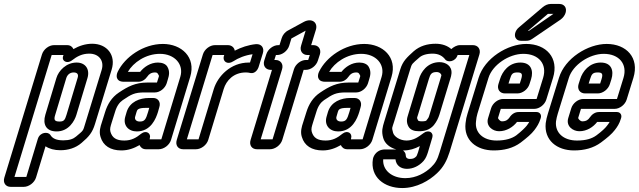

<svg xmlns="http://www.w3.org/2000/svg" viewBox="-56 -729 3228 970"><path d="M263 -446C254 -418 285 -407 306 -423C334 -445 360 -458 395 -458C445 -458 471 -421 458 -377L374 -103C363 -66 366 -71 328 -39C314 -27 295 -20 264 -20C229 -20 209 -29 198 -48C187 -64 146 -63 135 -27L77 165H17L205 -451H265ZM283 -501H217C191 -501 164 -480 156 -454L-34 168C-42 194 -28 215 -2 215H64C90 215 118 194 126 168L174 10C193 23 219 30 249 30C288 30 326 19 356 -7C394 -39 411 -60 424 -103L508 -377C531 -451 484 -508 410 -508C375 -508 343 -497 315 -481C310 -492 300 -501 283 -501ZM331 -413C279 -413 240 -372 229 -335L173 -149C159 -102 176 -65 230 -65C292 -65 321 -119 330 -149L386 -335C399 -379 376 -413 331 -413ZM316 -363C335 -363 342 -353 336 -335L280 -149C272 -123 267 -115 245 -115C219 -115 215 -124 223 -149L279 -335C284 -350 296 -363 316 -363Z M786 -308 792 -328C798 -347 803 -368 790 -391C782 -406 763 -413 742 -413C704 -413 672 -391 652 -366H590C617 -413 680 -457 752 -457C826 -457 874 -404 855 -341L759 -25H700L701 -31C708 -55 683 -73 658 -54C631 -32 607 -19 572 -19C531 -19 511 -33 502 -63C498 -78 502 -89 508 -109L525 -163C534 -194 548 -212 564 -223C607 -252 623 -262 674 -262H727C752 -262 778 -283 786 -308ZM681 25H746C772 25 800 4 808 -22L905 -341C935 -440 861 -507 767 -507C668 -507 575 -441 539 -367C534 -357 531 -343 536 -333C542 -319 557 -316 569 -316H643C662 -316 678 -327 689 -343C696 -354 708 -363 727 -363C736 -363 739 -360 741 -357C750 -342 748 -349 742 -328L737 -312H689C628 -312 590 -292 544 -261C508 -237 487 -202 475 -163L458 -109C452 -91 443 -64 452 -37C465 7 502 31 557 31C592 31 621 20 649 4C654 15 664 25 681 25ZM718 -234H697C650 -234 600 -215 584 -164L577 -140C564 -96 593 -65 635 -65C707 -65 732 -131 742 -163L749 -188C757 -213 743 -234 718 -234ZM681 -184H698L692 -163C681 -127 676 -115 650 -115C630 -115 623 -128 627 -140L634 -164C637 -175 642 -184 681 -184Z M1095 -501H1030C1004 -501 977 -480 969 -454L837 -22C829 4 843 25 869 25H934C960 25 988 4 996 -22L1074 -279C1087 -322 1124 -363 1186 -363C1193 -363 1203 -362 1210 -360C1234 -356 1247 -380 1250 -389L1272 -460C1280 -486 1266 -508 1237 -506C1198 -502 1163 -490 1130 -473C1128 -488 1115 -501 1095 -501ZM1207 -413H1201C1109 -413 1044 -344 1024 -279L947 -25H888L1018 -451H1077L1075 -446C1067 -419 1093 -400 1122 -419C1148 -436 1182 -450 1220 -455Z M1336 -426H1330L1338 -451H1344C1370 -451 1397 -472 1405 -498L1416 -534L1417 -535L1488 -574L1465 -498C1457 -472 1472 -451 1498 -451H1509L1501 -426H1490C1464 -426 1437 -405 1429 -379L1321 -25H1261L1369 -379C1377 -405 1362 -426 1336 -426ZM1370 -22 1478 -376H1489C1515 -376 1542 -397 1550 -423L1560 -454C1568 -480 1553 -501 1527 -501H1516L1540 -579C1551 -616 1519 -639 1480 -619L1401 -576C1383 -567 1372 -552 1367 -536L1356 -501H1350C1324 -501 1297 -480 1289 -454L1279 -423C1271 -397 1286 -376 1312 -376H1318L1210 -22C1202 4 1216 25 1242 25H1308C1334 25 1362 4 1370 -22Z M1803 -308 1809 -328C1815 -347 1820 -368 1807 -391C1799 -406 1780 -413 1759 -413C1721 -413 1689 -391 1669 -366H1607C1634 -413 1697 -457 1769 -457C1843 -457 1891 -404 1872 -341L1776 -25H1717L1718 -31C1725 -55 1700 -73 1675 -54C1648 -32 1624 -19 1589 -19C1548 -19 1528 -33 1519 -63C1515 -78 1519 -89 1525 -109L1542 -163C1551 -194 1565 -212 1581 -223C1624 -252 1640 -262 1691 -262H1744C1769 -262 1795 -283 1803 -308ZM1698 25H1763C1789 25 1817 4 1825 -22L1922 -341C1952 -440 1878 -507 1784 -507C1685 -507 1592 -441 1556 -367C1551 -357 1548 -343 1553 -333C1559 -319 1574 -316 1586 -316H1660C1679 -316 1695 -327 1706 -343C1713 -354 1725 -363 1744 -363C1753 -363 1756 -360 1758 -357C1767 -342 1765 -349 1759 -328L1754 -312H1706C1645 -312 1607 -292 1561 -261C1525 -237 1504 -202 1492 -163L1475 -109C1469 -91 1460 -64 1469 -37C1482 7 1519 31 1574 31C1609 31 1638 20 1666 4C1671 15 1681 25 1698 25ZM1735 -234H1714C1667 -234 1617 -215 1601 -164L1594 -140C1581 -96 1610 -65 1652 -65C1724 -65 1749 -131 1759 -163L1766 -188C1774 -213 1760 -234 1735 -234ZM1698 -184H1715L1709 -163C1698 -127 1693 -115 1667 -115C1647 -115 1640 -128 1644 -140L1651 -164C1654 -175 1659 -184 1698 -184Z M1980 31H1983C2013 31 2039 23 2065 9L2056 40C2052 53 2048 60 2048 60C2039 70 2031 74 2015 74C2000 74 1994 66 1994 57C1994 44 1987 37 1980 31ZM2333 -501H2268C2251 -501 2235 -491 2224 -481C2206 -497 2179 -508 2145 -508C2103 -508 2065 -497 2034 -470C2001 -440 1979 -421 1966 -378L1885 -114C1877 -87 1870 -67 1880 -32C1888 -3 1914 17 1946 26H1889C1878 26 1861 28 1845 43C1835 53 1830 64 1828 74C1813 165 1885 221 1976 221C2050 221 2113 183 2152 146C2185 115 2202 81 2215 40L2366 -454C2374 -480 2359 -501 2333 -501ZM2130 -458C2160 -458 2180 -446 2193 -429C2205 -412 2245 -416 2256 -451H2315L2165 40C2154 77 2144 95 2122 116C2094 143 2048 171 1992 171C1923 171 1876 130 1880 76H1942C1945 107 1969 124 2000 124C2030 124 2061 110 2084 84C2096 70 2101 55 2106 40L2128 -34C2136 -59 2110 -77 2083 -56C2059 -38 2033 -19 1998 -19C1963 -19 1935 -40 1930 -58C1922 -87 1925 -81 1935 -114L2016 -378C2025 -409 2026 -406 2062 -438C2074 -449 2096 -458 2130 -458ZM2225 -358C2228 -397 2195 -415 2165 -415C2101 -415 2070 -362 2061 -331L2006 -150C2000 -132 1995 -112 2008 -89C2018 -72 2037 -66 2061 -66C2087 -66 2115 -72 2136 -97C2151 -116 2158 -132 2164 -150L2219 -331C2222 -340 2224 -348 2225 -358ZM2174 -348C2174 -347 2171 -339 2169 -331L2114 -150C2109 -134 2111 -137 2097 -119C2097 -119 2091 -116 2076 -116C2060 -116 2057 -119 2056 -121C2049 -136 2050 -130 2056 -150L2111 -331C2118 -354 2124 -365 2150 -365C2165 -365 2174 -355 2174 -348Z M2425 -182 2410 -133C2397 -92 2433 -66 2465 -66C2503 -66 2536 -87 2556 -113H2618C2614 -106 2610 -101 2605 -94C2597 -84 2579 -66 2552 -45C2531 -30 2499 -19 2453 -19C2385 -19 2341 -59 2349 -117C2350 -129 2352 -142 2356 -155L2412 -336C2432 -401 2515 -457 2588 -457C2666 -457 2709 -405 2688 -336L2655 -229H2486C2460 -229 2433 -208 2425 -182ZM2704 -226 2738 -336C2769 -437 2703 -507 2603 -507C2508 -507 2392 -435 2362 -336L2306 -155C2301 -140 2298 -125 2296 -107C2286 -21 2351 31 2438 31C2490 31 2536 20 2575 -9C2605 -32 2629 -52 2644 -72C2657 -89 2668 -107 2674 -127L2676 -133C2681 -149 2671 -163 2655 -163H2564C2546 -163 2530 -154 2517 -134C2510 -125 2501 -116 2480 -116C2469 -116 2460 -130 2460 -133L2474 -179H2643C2669 -179 2696 -200 2704 -226ZM2495 -257H2558C2584 -257 2611 -278 2619 -304L2627 -329C2640 -371 2628 -413 2573 -413C2515 -413 2482 -368 2470 -329L2462 -304C2454 -278 2469 -257 2495 -257ZM2558 -363C2581 -363 2585 -355 2577 -329L2570 -307H2513L2520 -329C2528 -356 2534 -363 2558 -363ZM2611 -573 2711 -658C2712 -658 2712 -659 2712 -659H2740L2616 -573H2615ZM2576 -523H2602C2614 -523 2622 -525 2635 -534L2776 -630C2802 -649 2810 -679 2798 -696C2792 -704 2783 -709 2770 -709H2726C2712 -709 2698 -703 2685 -692L2566 -591C2545 -574 2539 -546 2553 -532C2558 -526 2566 -523 2576 -523Z M2830 -182 2815 -133C2802 -91 2839 -66 2871 -66C2909 -66 2941 -87 2961 -113H3024C3020 -106 3015 -99 3010 -93C3002 -82 2984 -65 2957 -45C2935 -29 2905 -19 2859 -19C2790 -19 2747 -59 2753 -116C2755 -129 2758 -142 2762 -155L2818 -336C2838 -401 2921 -457 2994 -457C3072 -457 3115 -405 3094 -336L3061 -229H2891C2865 -229 2838 -208 2830 -182ZM3110 -226 3144 -336C3175 -437 3109 -507 3009 -507C2914 -507 2798 -435 2768 -336L2712 -155C2707 -140 2703 -122 2701 -107C2692 -21 2757 31 2844 31C2896 31 2942 19 2980 -9C3011 -32 3035 -52 3050 -72C3062 -87 3074 -106 3080 -127L3082 -133C3087 -149 3077 -163 3061 -163H2970C2951 -163 2935 -152 2924 -136C2916 -124 2906 -116 2886 -116C2875 -116 2865 -129 2865 -133L2879 -179H3049C3075 -179 3102 -200 3110 -226ZM2900 -257H2964C2990 -257 3017 -278 3025 -304L3033 -329C3046 -371 3034 -413 2979 -413C2922 -413 2887 -369 2875 -329L2867 -304C2859 -278 2874 -257 2900 -257ZM2964 -363C2987 -363 2991 -355 2983 -329L2976 -307H2918L2925 -329C2933 -355 2939 -363 2964 -363Z"/></svg>

Font: DIN Rundschrift
Style: MittelKontKu
Weight: 400
Version: Version 1.027